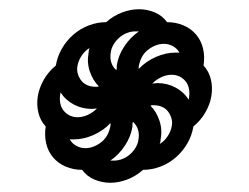

<svg xmlns="http://www.w3.org/2000/svg" viewBox="-20 -548 540 416"><path d="M187 -360Q188 -360 190 -360Q192 -360 194 -361Q181 -374 174.5 -393.5Q168 -413 172 -434Q172 -437 172.5 -439.5Q173 -442 174 -444Q164 -438 157 -427.5Q150 -417 148 -406Q146 -397 148.5 -388.5Q151 -380 156 -373.5Q161 -367 169 -363.5Q177 -360 187 -360ZM281 -399Q296 -415 317.5 -424.5Q339 -434 360 -434Q363 -434 365.5 -434Q368 -434 369 -433Q365 -442 355.5 -447.5Q346 -453 335 -453Q326 -453 317 -449.5Q308 -446 300 -439.5Q292 -433 287.5 -424.5Q283 -416 281 -406Q281 -405 280.5 -403Q280 -401 281 -399ZM232 -396Q233 -399 233 -401.5Q233 -404 233 -406Q236 -427 249 -447Q262 -467 281 -480H273Q264 -480 255 -476.5Q246 -473 238.5 -466.5Q231 -460 226 -451.5Q221 -443 220 -434Q218 -423 221 -413Q224 -403 232 -396ZM389 -332 390 -340Q391 -349 389 -357.5Q387 -366 381.5 -372.5Q376 -379 368.5 -382.5Q361 -386 352 -386Q341 -386 330 -381Q319 -376 310 -367Q313 -367 316 -367.5Q319 -368 321 -368Q342 -368 360 -358.5Q378 -349 389 -332ZM148 -294Q159 -294 170 -299Q181 -304 190 -313Q187 -313 184 -312.5Q181 -312 179 -312Q158 -312 140 -321.5Q122 -331 111 -348L110 -340Q109 -331 111 -322.5Q113 -314 118.5 -307.5Q124 -301 131.5 -297.5Q139 -294 148 -294ZM165 -227Q174 -227 183 -230.5Q192 -234 200 -240.5Q208 -247 212.5 -255.5Q217 -264 219 -274Q219 -275 219.5 -277Q220 -279 219 -281Q204 -265 182.5 -255.5Q161 -246 140 -246Q137 -246 134.5 -246Q132 -246 131 -247Q135 -238 144.5 -232.5Q154 -227 165 -227ZM326 -236Q336 -242 343 -252.5Q350 -263 352 -274Q354 -283 351.5 -291.5Q349 -300 344 -306.5Q339 -313 331 -316.5Q323 -320 313 -320Q312 -320 310 -320Q308 -320 306 -319Q319 -306 325.5 -286.5Q332 -267 328 -246Q328 -243 327.5 -240.5Q327 -238 326 -236ZM227 -200Q236 -200 245 -203.5Q254 -207 261.5 -213.5Q269 -220 274 -228.5Q279 -237 280 -246Q282 -257 279 -267Q276 -277 268 -284Q267 -281 267 -278.5Q267 -276 267 -274Q264 -253 251 -233Q238 -213 219 -200ZM219 -152Q201 -152 184.5 -159Q168 -166 158 -180Q139 -180 122.5 -187Q106 -194 95 -207Q84 -220 80 -237.5Q76 -255 79 -274Q67 -287 63 -304.5Q59 -322 62 -340Q65 -358 75 -375.5Q85 -393 101 -406Q104 -425 114 -442.5Q124 -460 139 -473Q154 -486 172.5 -493Q191 -500 210 -500Q226 -514 244.5 -521Q263 -528 281 -528Q299 -528 315.5 -521Q332 -514 342 -500Q361 -500 377.5 -493Q394 -486 405 -473Q416 -460 420 -442.5Q424 -425 421 -406Q433 -393 437 -375.5Q441 -358 438 -340Q435 -322 425 -304.5Q415 -287 399 -274Q396 -255 386 -237.5Q376 -220 361 -207Q346 -194 327.5 -187Q309 -180 290 -180Q274 -166 255.5 -159Q237 -152 219 -152Z"/></svg>

Font: Iosevka Medium Oblique
Style: Regular
Weight: 500
Italic angle: -9°
Monospace: yes
Designer: Belleve Invis
Foundry: Belleve Invis
Version: Version 32.5.0; ttfautohint (v1.8.4)